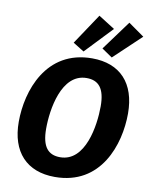

<svg xmlns="http://www.w3.org/2000/svg" viewBox="-103 -1040 888 1132"><g transform="rotate(10 340.5 -474.0)"><path d="M399 -965 277 -782 343 -741 497 -903ZM580 -955 450 -778 513 -735 675 -888ZM401 -710C125 -710 39 -452 39 -267C39 -87 135 17 304 17C580 17 665 -240 665 -426C665 -607 569 -710 401 -710ZM389 -590C461 -590 499 -547 499 -440C499 -324 466 -103 315 -103C244 -103 205 -145 205 -255C205 -369 238 -590 389 -590Z"/></g></svg>

Font: Fira Sans
Style: Bold Italic
Weight: 700
Italic angle: -8°
Designer: bBox Type GmbH & Carrois Corporate GbR & Edenspiekermann AG
Foundry: bBox Type GmbH & Carrois Corporate GbR & Edenspiekermann AG
Version: Version 4.301;PS 004.301;hotconv 1.0.88;makeotf.lib2.5.64775